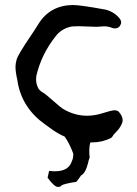

<svg xmlns="http://www.w3.org/2000/svg" viewBox="-20 -547 540 756"><path d="M234.4 -9.3Q210.9 -19.5 189.5 -34.2Q173.8 -44.9 158.2 -56.6Q66.9 -121.1 49.3 -224.6Q48.8 -227.1 48.8 -228.8Q48.8 -230.5 48.3 -231.9Q41 -263.2 41 -284.7Q41 -295.9 45.4 -312.5Q50.8 -332 101.6 -406.7Q117.7 -430.2 132.3 -454.1Q177.7 -525.9 266.6 -527.3Q296.9 -527.3 397 -508.8Q431.6 -499.5 452.6 -472.2Q457 -465.8 457 -459Q457 -452.1 452.1 -444.8Q445.8 -435.1 431.6 -435.1Q426.3 -435.1 420.9 -437.5Q405.3 -443.4 389.2 -443.4Q382.3 -443.4 375.5 -442.4Q368.7 -441.4 359.9 -441.4Q345.7 -441.4 325.9 -442.6Q306.2 -443.8 289.6 -443.8Q272.5 -443.8 263.2 -442.9Q222.7 -435.1 199.2 -404.3Q143.1 -334 123 -248Q122.1 -241.2 122.1 -234.4Q122.1 -215.8 130.9 -199.2Q137.7 -188.5 149.9 -182.1Q157.7 -178.2 192.4 -147.5Q219.7 -123.5 226.1 -119.6Q272 -91.3 322.8 -91.3Q350.6 -91.3 379.9 -100.1Q419.4 -112.8 431.6 -112.8Q436.5 -112.8 442.4 -110.6Q448.2 -108.4 455.6 -96.4Q462.9 -84.5 462.9 -73.2Q462.9 -64 454.8 -50Q446.8 -36.1 434.1 -23.9Q424.8 -15.1 424.8 -12.2Q420.9 -6.8 417.5 -3.9Q382.8 13.7 343.3 13.7H335.9Q331.5 27.3 331.5 46.9Q331.5 59.1 333 73.2Q327.6 87.4 327.1 93.8Q316.4 135.7 299.3 143.6Q290.5 156.7 280.8 168.9Q230.5 176.8 222.7 183.1Q218.3 189 208 189Q193.8 189 167.5 152.8L173.3 126Q186 127.4 196.8 127.4Q251 127.4 263.2 86.9Q268.6 77.1 268.6 58.1Q253.9 18.6 236.3 -6.8Z"/></svg>

Font: Kurland
Style: Regular
Weight: 400
Designer: GGBot
Version: 0.22